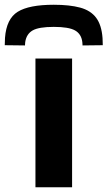

<svg xmlns="http://www.w3.org/2000/svg" viewBox="-80 -787 452 807"><path d="M69 0V-541H223V0ZM146 -767Q213 -767 257 -755Q301 -743 324 -712.5Q347 -682 351 -627Q352 -614 352 -597L267 -596Q267 -600 266.5 -603.5Q266 -607 266 -610Q262 -644 235.5 -659Q209 -674 146 -674Q83 -674 57 -659Q31 -644 26 -610Q26 -607 25.5 -603.5Q25 -600 25 -596L-60 -597Q-60 -605 -59.5 -612.5Q-59 -620 -59 -628Q-53 -708 -5.5 -737.5Q42 -767 146 -767Z"/></svg>

Font: Georama Extended SemiBold
Style: Regular
Weight: 600
Width: 7
Designer: Jean-Baptiste Levee
Foundry: Production Type
Version: Version 1.000